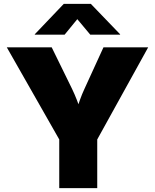

<svg xmlns="http://www.w3.org/2000/svg" viewBox="-20 -972 800 992"><path d="M286.1 0V-251.5L15.1 -727.5H247.1L352.1 -513.2Q365.7 -484.9 377.2 -455.3Q388.7 -425.8 400.4 -390.6H371.6Q382.3 -425.8 392.8 -455.3Q403.3 -484.9 416.5 -513.2L514.6 -727.5H745.6L482.4 -251.5V0ZM314 -793H159.7V-794.9L309.6 -952.1H449.2L600.6 -794.9V-793H446.3L379.4 -873Z"/></svg>

Font: Inter 20pt Black
Style: Regular
Weight: 900
Version: Version 4.001;git-66647c0bb